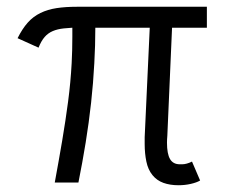

<svg xmlns="http://www.w3.org/2000/svg" viewBox="-20 -540 676 568"><path d="M508 8Q483 8 463.5 1Q444 -6 431 -22Q418 -38 413 -62Q408 -86 408 -114Q408 -124 408 -134L423 -458H262Q262 -406 259 -353Q256 -295 249.5 -236Q243 -177 233.5 -118.5Q224 -60 212 0H142Q154 -65 164 -124Q174 -183 181.5 -240Q189 -297 192 -353Q194 -391 194 -431Q194 -445 194 -458Q180 -457 169 -456Q150 -454 136 -448Q122 -442 112 -430.5Q102 -419 94 -399L32 -427Q46 -455 62 -473Q78 -491 99.5 -501.5Q121 -512 147.5 -516Q174 -520 208 -520H592V-458H489L475 -138Q474 -127 474 -118Q474 -85 483 -69.5Q492 -54 512 -54Q513 -54 514 -54Q516 -54 519 -54Q525 -54 532.5 -56Q540 -58 548 -62L572 -6Q562 0 544.5 4Q527 8 508 8Z"/></svg>

Font: Rising Sun Light
Style: Regular
Weight: 300
Designer: Matt McInerney, Pablo Impallari, Rodrigo Fuenzalida (Raleway font), Stephen Hutchings (Greek), Cristiano Sobral (main ch
Foundry: The Rising Sun Project Authors
Version: Version 4.327; ttfautohint (v1.8.4.7-5d5b-dirty)